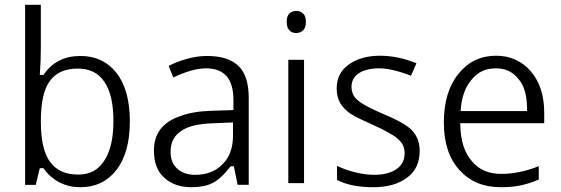

<svg xmlns="http://www.w3.org/2000/svg" viewBox="-20 -780 2368 810"><path d="M163.6 -463.9H159.7H155.8H147.9L148.4 -471.7C150.9 -504.4 152.3 -541.5 152.3 -582.5V-759.8H85.9V0H130.9L146.5 -64.9L147.9 -70.3H153.8H159.7H163.6L165.5 -67.4C177.7 -49.8 192.9 -35.6 209 -23.9C216.3 -18.6 224.6 -13.7 233.4 -9.3C259.3 3.4 287.6 9.8 319.3 9.8C382.3 9.8 433.1 -14.2 470.7 -62.5C508.8 -110.8 527.8 -179.7 527.8 -268.1C527.8 -356.4 508.8 -424.8 471.2 -472.7C433.6 -520 383.3 -543.9 319.3 -543.9C252.4 -543.9 201.2 -518.1 165.5 -466.8ZM420.4 -434.6C445.8 -397.9 458.5 -342.8 458.5 -269C458.5 -197.3 445.8 -141.6 420.4 -103C396 -63.5 359.4 -43.5 310.1 -43.5C257.3 -43.5 217.3 -61 191.4 -96.7C165.5 -131.3 152.3 -188.5 152.3 -268.1C152.3 -347.7 165 -404.3 190.4 -438.5C215.3 -473.1 254.4 -490.7 308.6 -490.7C358.4 -490.7 395.5 -472.2 420.4 -434.6Z M1029.3 -367.7C1029.3 -429.7 1014.6 -474.6 985.4 -502.4C956.1 -530.3 912.1 -543.9 853.5 -543.9C825.2 -543.9 796.9 -540 769 -531.7C741.7 -524.4 715.8 -514.6 691.4 -502L710.9 -453.1C765.1 -478.5 809.6 -491.7 849.1 -491.7C887.7 -491.7 916.5 -480.5 936 -458.5C955.1 -436.5 964.8 -402.8 964.8 -357.4V-323.2V-315.9L957.5 -315.4L870.6 -312.5C818.4 -311 774.4 -303.2 739.7 -290C665 -264.2 629.4 -215.8 629.4 -145C629.4 -94.7 643.6 -56.6 672.4 -30.8C701.2 -3.9 739.7 9.8 788.6 9.8C823.7 9.8 853 3.9 876.5 -7.8C899.9 -19.5 924.8 -42 950.7 -75.7L953.1 -78.6H956.5H960.4H966.3L967.8 -72.8L982.4 -0.5H1029.3ZM729 -67.4C709.5 -84 699.7 -107.9 699.7 -139.6C699.7 -179.7 715.3 -209.5 746.1 -228.5C772.9 -247.6 818.8 -258.3 877 -259.8L955.1 -263.2L962.9 -263.7V-255.9V-207.5C962.9 -156.2 948.2 -115.2 917.5 -85.9C888.7 -56.6 850.6 -42.5 803.2 -42.5C772.5 -42.5 747.6 -50.8 729 -67.4Z M1196.3 -527.8V-7.3H1262.7V-527.8ZM1230 -640.6C1241.2 -640.6 1250.5 -644.5 1258.8 -651.9C1266.1 -659.2 1270.5 -670.4 1270.5 -687.5C1270.5 -704.6 1266.6 -715.3 1258.8 -722.7C1250.5 -730.5 1241.2 -733.9 1230 -733.9C1218.3 -733.9 1208.5 -730.5 1200.7 -723.1C1193.8 -716.3 1189.5 -705.1 1189.5 -687.5C1189.5 -654.8 1206.5 -640.6 1230 -640.6Z M1719.2 -229C1697.8 -252 1654.3 -275.4 1597.7 -298.8C1556.2 -316.9 1528.3 -330.6 1513.2 -340.3C1496.1 -350.1 1483.4 -360.8 1475.1 -372.1C1466.8 -383.8 1462.9 -397.9 1462.9 -414.1C1462.9 -439 1474.1 -458.5 1495.6 -472.2C1501 -475.6 1506.8 -478.5 1513.2 -481C1532.7 -487.8 1551.8 -491.7 1578.6 -491.7C1597.7 -491.7 1617.7 -489.3 1639.6 -483.9C1663.1 -478.5 1688 -470.7 1713.9 -460.4L1736.8 -513.2C1684.6 -534.2 1633.8 -544.9 1584 -544.9C1529.3 -544.9 1484.9 -532.2 1450.7 -507.3C1417 -482.9 1400.4 -449.7 1400.4 -407.2C1400.4 -383.3 1405.3 -363.3 1414.6 -346.2C1424.3 -329.1 1439.5 -313.5 1459.5 -299.8C1469.7 -293 1483.4 -285.6 1501 -277.3C1518.1 -269 1537.1 -260.3 1559.1 -250.5C1582.5 -240.2 1602.1 -230.5 1617.7 -221.2C1634.8 -211.9 1647.9 -203.6 1657.2 -195.3C1677.2 -178.7 1687 -158.2 1687 -134.3C1687 -103 1674.3 -79.6 1649.4 -64.5C1626.5 -49.8 1596.2 -42.5 1557.6 -42.5C1532.7 -42.5 1505.4 -46.4 1475.6 -53.7C1449.7 -60.5 1424.8 -69.3 1401.9 -80.1V-21C1440.4 -0.5 1491.7 9.8 1555.7 9.8C1614.7 9.8 1662.1 -3.9 1697.8 -30.8C1732.9 -56.6 1750.5 -94.2 1750.5 -143.1C1750.5 -177.7 1740.2 -206.1 1719.2 -229Z M2177.2 2C2201.2 -3.4 2225.6 -10.7 2252.9 -22.5V-79.1C2198.7 -57.1 2146 -46.4 2094.2 -46.4C2041.5 -46.4 2000.5 -64 1971.2 -99.6C1939.9 -134.3 1923.3 -185.5 1921.9 -252.4V-260.3H1929.2H2275.9V-305.2C2275.9 -377.4 2256.8 -435.5 2219.2 -479.5C2200.2 -501.5 2178.2 -517.6 2152.8 -528.8C2129.4 -539.6 2102.5 -544.9 2072.3 -544.9C2007.8 -544.9 1955.1 -519.5 1914.6 -469.2C1873.5 -418.9 1852.5 -350.6 1852.5 -263.2C1852.5 -177.2 1874.5 -110.4 1918.9 -62C1962.4 -14.2 2020 9.8 2091.8 9.8C2124.5 9.8 2153.3 7.3 2177.2 2ZM2167.5 -446.3C2192.9 -418.5 2203.6 -372.1 2203.6 -319.3V-311.5H2196.3H1931.2H1923.3L1923.8 -319.8C1928.2 -372.6 1943.8 -414.6 1970.7 -445.3C1995.6 -476.1 2029.3 -491.7 2071.3 -491.7C2112.3 -491.7 2144 -477.1 2167.5 -446.3Z"/></svg>

Font: Sahel Light
Style: Regular
Weight: 300
Foundry: Saber Rastikerdar (saber.rastikerdar@gmail.com)
Version: Version 3.4.0